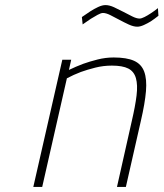

<svg xmlns="http://www.w3.org/2000/svg" viewBox="-20 -735 643 755"><path d="M111 0 225 -500H260L251 -460Q278 -473 307 -484Q332 -493 363.5 -501Q395 -509 427 -509Q478 -509 507 -496Q536 -483 547 -453.5Q558 -424 554 -376.5Q550 -329 534 -260L475 0H440L498 -258Q512 -318 517 -359.5Q522 -401 514.5 -427.5Q507 -454 484.5 -465.5Q462 -477 420 -477Q386 -477 354.5 -469Q323 -461 298 -452Q269 -441 243 -427L146 0ZM603 -673Q588 -661 573 -651Q560 -643 545.5 -636.5Q531 -630 520 -630Q505 -630 486.5 -638.5Q468 -647 449.5 -657Q431 -667 414 -675.5Q397 -684 385 -684Q377 -684 363.5 -676.5Q350 -669 337 -661Q322 -651 305 -639L302 -668Q319 -680 336 -691Q350 -700 366 -707.5Q382 -715 395 -715Q410 -715 428.5 -706.5Q447 -698 465 -688.5Q483 -679 500 -670.5Q517 -662 529 -662Q536 -662 548 -668Q560 -674 572 -682Q586 -691 601 -703Z"/></svg>

Font: Panefresco 1wt
Style: Italic
Weight: 250
Version: Version 1.000